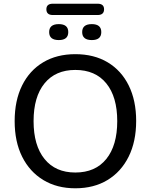

<svg xmlns="http://www.w3.org/2000/svg" viewBox="-20 -1006 813 1035"><path d="M386 9Q287 9 213.5 -35.5Q140 -80 99.5 -161Q59 -242 59 -353Q59 -464 99 -545Q139 -626 212.5 -670Q286 -714 386 -714Q487 -714 560.5 -670Q634 -626 674 -545Q714 -464 714 -354Q714 -243 673.5 -161.5Q633 -80 559.5 -35.5Q486 9 386 9ZM386 -76Q494 -76 553 -149Q612 -222 612 -353Q612 -484 553 -556.5Q494 -629 386 -629Q279 -629 220 -556.5Q161 -484 161 -353Q161 -222 220 -149Q279 -76 386 -76ZM265 -925Q230 -925 230 -956Q230 -986 265 -986H506Q541 -986 541 -956Q541 -925 506 -925ZM297 -790Q245 -790 245 -833Q245 -876 297 -876Q348 -876 348 -833Q348 -790 297 -790ZM475 -790Q423 -790 423 -833Q423 -876 475 -876Q526 -876 526 -833Q526 -790 475 -790Z"/></svg>

Font: Chiron GoRound TC
Style: Regular
Weight: 400
Designer: Ryoko NISHIZUKA 西塚涼子 (kana, bopomofo & ideographs); Paul D. Hunt (Latin, Greek & Cyrillic); Sandoll Communications 산돌커뮤니
Foundry: Adobe
Version: Version 1.000;hotconv 1.1.1;makeotfexe 2.6.0